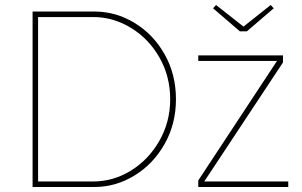

<svg xmlns="http://www.w3.org/2000/svg" viewBox="-20 -746 1205 766"><path d="M110 -700H357Q442 -700 517 -654.5Q592 -609 637 -529Q682 -449 682 -350Q682 -252 637 -172Q592 -92 517 -46Q442 0 357 0H110ZM122 -22H352Q432 -22 502.5 -65.5Q573 -109 616 -184.5Q659 -260 659 -350Q659 -441 616.5 -516Q574 -591 503 -634.5Q432 -678 352 -678H121L132 -689V-13ZM771 -26 1097 -521 1095 -503H771V-525H1109V-497L787 -10L783 -22H1130V0H771ZM830 -713 842 -726 959 -634H944L1060 -726L1072 -713L965 -621H937Z"/></svg>

Font: Easer Grotesk Variable
Style: Regular
Weight: 400
Designer: Boardeaser, Bonnie Shaver-Troup, Thomas Jockin
Foundry: Lexend
Version: Version 1.001;Glyphs 3.1.2 (3151)